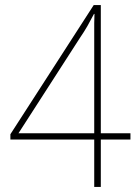

<svg xmlns="http://www.w3.org/2000/svg" viewBox="-20 -738 545 758"><path d="M495 -187H378V0H352V-187H21V-208L350 -718H378V-212H495ZM352 -558Q352 -590 352 -610Q352 -630 352 -646.5Q352 -663 353 -683H351Q337 -656 325 -635Q313 -614 294 -586L53 -212H352Z"/></svg>

Font: Noto Sans Khmer UI SemiCondensed Thin
Style: Regular
Weight: 100
Width: 4
Designer: Danh Hong and the Monotype Design Team
Foundry: Monotype Imaging Inc.
Version: Version 2.002; ttfautohint (v1.8.4.7-5d5b)